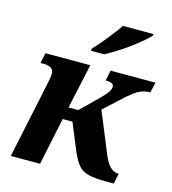

<svg xmlns="http://www.w3.org/2000/svg" viewBox="-113 -859 854 951"><g transform="rotate(15 314.0 -383.0)"><path d="M30 0 112 -389Q121 -428 121 -445Q121 -466 106.5 -474.5Q92 -483 68 -483H53L64 -536H294L244 -306H294L387 -397Q413 -423 421 -437.5Q429 -452 429 -462Q429 -483 387 -483L398 -536H628L616 -483Q593 -483 573.5 -476Q554 -469 531.5 -452Q509 -435 475 -403L404 -338L491 -126Q508 -86 527 -69.5Q546 -53 566 -53H569L558 0H517Q457 0 424.5 -9Q392 -18 373.5 -41.5Q355 -65 337 -107L281 -243H231L180 0ZM278 -606 281 -619Q300 -638 321.5 -664Q343 -690 364 -717Q385 -744 400 -766H557L554 -756Q542 -743 518.5 -723Q495 -703 465 -681Q435 -659 404 -639.5Q373 -620 346 -606Z"/></g></svg>

Font: Noto Serif
Style: Bold Italic
Weight: 700
Italic angle: -12°
Designer: Monotype Design Team
Foundry: Monotype Imaging Inc.
Version: Version 2.013